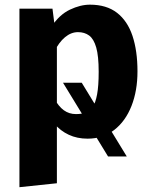

<svg xmlns="http://www.w3.org/2000/svg" viewBox="-20 -568 637 810"><path d="M435.8 92 245.8 -219H324.8L514.8 92ZM359.4 -548.3Q429.4 -548.3 473.7 -514Q517.9 -479.7 539 -416.5Q560 -353.2 560 -267.1Q560 -185.2 534.7 -120.9Q509.3 -56.5 462 -19.8Q414.8 17 349.3 17Q305.4 17 270.1 0.5Q234.8 -15.9 209.4 -46.1L209.1 -152Q227.3 -118.7 249.5 -102.7Q271.7 -86.7 300.5 -86.7Q323.2 -86.7 340.6 -92.4Q358.1 -98.2 370.5 -116Q383 -133.8 389.6 -169.7Q396.3 -205.6 396.3 -265.2Q396.3 -331.8 385.9 -367.8Q375.5 -403.9 356 -418.2Q336.6 -432.4 309 -432.4Q279.8 -432.4 254 -410.8Q228.3 -389.2 210.1 -351.7L197.2 -455.6Q230.5 -506.1 274.8 -527.2Q319.1 -548.3 359.4 -548.3ZM62 -531.4H201.4L211 -455.8L220 -386.3V205.1L62 221.7Z"/></svg>

Font: Fira Sans Variable
Style: Regular
Weight: 400
Designer: Carrois Corporate & Edenspiekermann AG
Foundry: Carrois Corporate GbR & Edenspiekermann AG
Version: Version 4.202